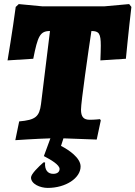

<svg xmlns="http://www.w3.org/2000/svg" viewBox="-20 -678 664 941"><path d="M597 -390C597 -390 610 -527 624 -644L613 -658L492 -647H187L72 -658L57 -644C42 -530 17 -382 17 -382L143 -390C165 -501 176 -526 225 -526L181 -168C173 -106 154 -90 74 -83L55 9C55 9 158 2 227 0L195 87C230 105 272 130 272 150C272 165 260 174 241 174C214 174 198 155 201 118H193C169 139 132 175 132 192C132 224 177 243 214 243C302 243 375 195 375 138C375 95 316 56 279 37L291 0C356 2 454 6 454 6L474 -88L470 -94C470 -94 444 -91 420 -91C390 -91 377 -105 377 -141C377 -177 413 -427 428 -526C465 -526 474 -514 474 -454C474 -435 473 -412 472 -382Z"/></svg>

Font: Alegreya SC Black
Style: Italic
Weight: 900
Italic angle: -7°
Designer: Juan Pablo del Peral
Foundry: Huerta Tipografica
Version: Version 2.007;PS 002.007;hotconv 1.0.88;makeotf.lib2.5.64775